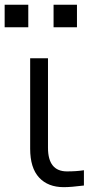

<svg xmlns="http://www.w3.org/2000/svg" viewBox="-46 -771 392 809"><path d="M-26.4 -656.2V-751H73.2V-656.2ZM179.7 -656.2V-751H278.3V-656.2ZM81.1 -144.5V-525.4H156.2V-148.4Q156.2 -48.8 236.3 -48.8Q276.4 -48.8 307.6 -53.7V10.7Q252.9 17.6 222.7 17.6Q156.2 17.6 118.7 -22.9Q81.1 -63.5 81.1 -144.5Z"/></svg>

Font: Gothic A1
Style: Regular
Weight: 400
Designer: HanYang I&C Co.,Ltd.
Foundry: HanYang I&C Co.,Ltd.
Version: Version 2.50